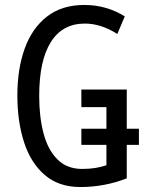

<svg xmlns="http://www.w3.org/2000/svg" viewBox="-20 -744 585 774"><path d="M304 10Q217 10 160.5 -38.5Q104 -87 77 -170.5Q50 -254 50 -359Q50 -466 79.5 -548Q109 -630 169 -677Q229 -724 320 -724Q409 -724 483 -678L453 -607Q387 -649 322 -649Q232 -649 185 -574.5Q138 -500 138 -357Q138 -273 155.5 -206.5Q173 -140 211.5 -101.5Q250 -63 311 -63Q367 -63 409 -78V-160H308V-225H409V-312H308V-383H491V-225H540V-160H491V-25Q401 10 304 10Z"/></svg>

Font: Noto Sans ExtraCondensed
Style: Regular
Weight: 400
Width: 2
Designer: Monotype Design Team
Foundry: Monotype Imaging Inc.
Version: Version 2.013; ttfautohint (v1.8.4.7-5d5b)